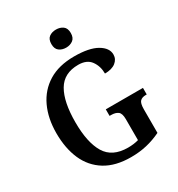

<svg xmlns="http://www.w3.org/2000/svg" viewBox="-215 -1068 1129 1217"><g transform="rotate(-30 349.0 -459.5)"><path d="M387 10Q274 10 199.5 -36Q125 -82 88.5 -164.5Q52 -247 52 -358Q52 -466 90.5 -548.5Q129 -631 204.5 -677.5Q280 -724 392 -724Q502 -724 558.5 -691Q615 -658 615 -610Q615 -576 587 -554Q559 -532 508 -532Q508 -586 479.5 -625.5Q451 -665 388 -665Q283 -665 237 -586Q191 -507 191 -358Q191 -210 238.5 -131Q286 -52 401 -52Q421 -52 441 -54.5Q461 -57 478 -62V-216Q478 -258 460 -271.5Q442 -285 410 -285H399V-333H671V-285H664Q637 -285 622.5 -271Q608 -257 608 -212V-40Q556 -15 502.5 -2.5Q449 10 387 10ZM378 -797Q348 -797 327.5 -812.5Q307 -828 307 -863Q307 -899 327.5 -914Q348 -929 378 -929Q407 -929 428 -914Q449 -899 449 -863Q449 -828 428 -812.5Q407 -797 378 -797Z"/></g></svg>

Font: Noto Serif Myanmar SemiCondensed SemiBold
Style: Regular
Weight: 600
Width: 4
Designer: Ben Mitchell and the Monotype Design Team
Foundry: Monotype Imaging Inc.
Version: Version 2.106; ttfautohint (v1.8.4.7-5d5b)